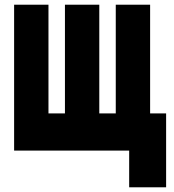

<svg xmlns="http://www.w3.org/2000/svg" viewBox="-20 -640 740 816"><path d="M529 156V0H40V-620H186V-158H256V-620H402V-158H472V-620H618V-158H686V156Z"/></svg>

Font: Martian Mono ExtraBold
Style: Regular
Weight: 800
Monospace: yes
Designer: Roman Shamin
Foundry: Evil Martians
Version: Version 1.000; ttfautohint (v1.8.4.7-5d5b)